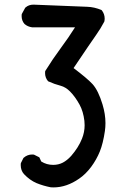

<svg xmlns="http://www.w3.org/2000/svg" viewBox="-20 -796 540 832"><path d="M69.8 -81.1Q69.8 -84 70.3 -88.9L81.5 -111.3L82.5 -112.3Q98.6 -126.5 119.6 -126.5Q122.6 -126.5 127 -126L150.4 -114.3L158.7 -96.2Q182.1 -81.5 210.4 -81.5Q233.4 -81.5 252.2 -91.3Q271 -101.1 288.6 -120.6Q320.3 -157.2 335.4 -195.3Q346.7 -223.6 346.7 -253.4Q346.7 -263.2 345.7 -272.5Q340.8 -313 325.2 -341.8Q305.7 -377.4 283.2 -399.9Q264.6 -418.5 243.2 -424.3Q216.3 -431.2 188.5 -443.8Q175.3 -459 175.3 -479.5Q175.3 -482.9 175.8 -487.8Q208.5 -540.5 242.9 -586.9Q277.3 -633.3 305.2 -677.7H118.7Q100.1 -680.2 86.4 -691.9Q73.7 -706.1 73.7 -726.6Q73.7 -729.5 74.2 -734.9L89.4 -762.7L90.8 -763.7Q104.5 -775.9 125 -775.9L357.9 -766.6Q389.6 -765.6 419.9 -752.4L421.4 -751Q433.6 -734.9 433.6 -715.3Q433.6 -709.5 432.1 -702.6Q416 -671.9 396.5 -644.5Q377 -617.2 298.8 -501Q357.9 -456.5 381.3 -431.2Q406.2 -403.3 424.3 -343.3Q437 -301.3 437 -262.7Q437 -245.1 434.6 -228.5Q426.8 -174.8 412.6 -139.6Q398.4 -104.5 375 -72.8Q351.1 -41 323.2 -22Q268.6 16.1 211.9 16.1Q202.1 16.1 199.7 15.6Q167.5 9.3 138.7 -2.4Q108.9 -15.1 84 -41.5Q69.8 -57.1 69.8 -81.1Z"/></svg>

Font: Bakudai
Style: Bold
Weight: 700
Version: Version 1.48